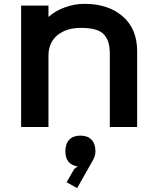

<svg xmlns="http://www.w3.org/2000/svg" viewBox="-20 -660 818 998"><path d="M476.1 126Q476.1 150.4 461.9 174.8L380.9 317.9L326.2 287.1L366.2 217.8L383.8 205.1Q319.8 195.3 319.8 126Q319.8 87.4 340.1 66.2Q360.4 44.9 397.9 44.9Q435.5 44.9 455.8 66.2Q476.1 87.4 476.1 126ZM692.9 -394V0H550.8V-377.9Q550.8 -411.6 544.9 -434.8Q539.1 -458 523.4 -477.3Q507.8 -496.6 477.3 -505.9Q446.8 -515.1 399.9 -515.1Q325.2 -515.1 278.6 -477.1Q231.9 -439 231.9 -370.1V0H89.8V-630.9H231.9V-573.2H233.9Q266.6 -603.5 317.4 -621.8Q368.2 -640.1 418.9 -640.1Q542.5 -640.1 617.7 -575Q692.9 -509.8 692.9 -394Z"/></svg>

Font: Sinkin Sans 600 SemiBold
Style: Regular
Weight: 600
Designer: Keith Bates
Foundry: K-Type
Version: Sinkin Sans (version 1.0)  by Keith Bates   •   © 2014   www